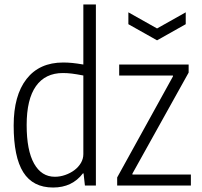

<svg xmlns="http://www.w3.org/2000/svg" viewBox="-20 -828 901 857"><path d="M553 -773 681 -701 809 -773V-720L681 -648L553 -720ZM503 -36 752 -487V-491H512V-540H822V-504L571 -53V-49H832V0H503ZM217 9Q127 9 84 -59Q41 -127 41 -268Q41 -402 98.5 -475.5Q156 -549 262 -549Q282 -549 302.5 -547Q323 -545 352 -540V-808H408V0H359L353 -54H350Q302 9 217 9ZM225 -39Q248 -39 271 -47Q294 -55 312 -68.5Q330 -82 341 -100.5Q352 -119 352 -140V-491Q321 -497 301 -499.5Q281 -502 261 -502Q182 -502 140.5 -443.5Q99 -385 99 -270Q99 -157 132 -98Q165 -39 225 -39Z"/></svg>

Font: Encode Sans Compressed
Style: Light
Weight: 300
Designer: Pablo Impallari, Andres Torresi
Foundry: Pablo Impallari, Andres Torresi
Version: Version 1.000; ttfautohint (v1.00) -l 8 -r 50 -G 200 -x 14 -